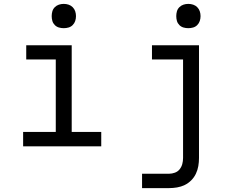

<svg xmlns="http://www.w3.org/2000/svg" viewBox="-20 -753 1240 988"><path d="M99 0V-74H267V-447H115V-520H349V-74H501V0ZM308 -608Q295 -608 283 -611.5Q271 -615 262 -624Q253 -633 249.5 -645Q246 -657 246 -670Q246 -683 249.5 -695Q253 -707 262 -716Q271 -725 283 -729Q295 -733 308 -733Q321 -733 333 -729Q345 -725 354 -716Q363 -707 367 -695Q371 -683 371 -670Q371 -657 367 -645Q363 -633 354 -624Q345 -615 333 -611.5Q321 -608 308 -608ZM711 215V141H850Q865 141 880 135.5Q895 130 904.5 118Q914 106 918 91Q922 76 922 60V-447H762V-520H1004V60Q1004 81 1000.5 101.5Q997 122 988 141Q979 160 964 175Q949 190 930.5 199Q912 208 891 211.5Q870 215 850 215ZM949 -608Q936 -608 924 -611.5Q912 -615 903 -624Q894 -633 890.5 -645Q887 -657 887 -670Q887 -683 890.5 -695Q894 -707 903 -716Q912 -725 924 -729Q936 -733 949 -733Q962 -733 974 -729Q986 -725 995 -716Q1004 -707 1008 -695Q1012 -683 1012 -670Q1012 -657 1008 -645Q1004 -633 995 -624Q986 -615 974 -611.5Q962 -608 949 -608Z"/></svg>

Font: Iosevka Plex Etoile
Style: Regular
Weight: 400
Designer: Belleve Invis
Foundry: Belleve Invis
Version: Version 25.1.1; ttfautohint (v1.8.4)